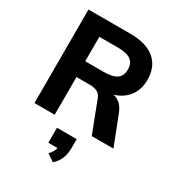

<svg xmlns="http://www.w3.org/2000/svg" viewBox="-227 -850 1163 1266"><g transform="rotate(30 354.0 -217.0)"><path d="M672 0H507L416 -237Q405 -265 382.5 -276Q360 -287 326 -287H225V0H71V-712H388Q512 -712 576 -658Q640 -604 640 -503Q640 -432 602.5 -381Q565 -330 495 -308Q558 -295 586 -221ZM365 -406Q432 -406 463 -428.5Q494 -451 494 -499Q494 -547 463 -569.5Q432 -592 365 -592H223V-406ZM431 67V131Q431 178 417.5 213Q404 248 371 278L316 240Q345 213 351 181H281V67Z"/></g></svg>

Font: Muli ExtraBold
Style: Regular
Weight: 800
Designer: Vernon Adams
Foundry: Vernon Adams
Version: Version 2.000